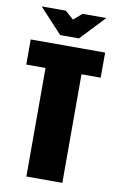

<svg xmlns="http://www.w3.org/2000/svg" viewBox="-85 -788 515 836"><g transform="rotate(10 172.5 -370.5)"><path d="M93 0V-480H8V-591H337V-480H252V0ZM131 -632 30 -741H137L174 -708L211 -740H316L214 -632Z"/></g></svg>

Font: Alumni Sans Black
Style: Regular
Weight: 900
Designer: Robert E. Leuschke
Foundry: Robert E. Leuschke
Version: Version 1.018